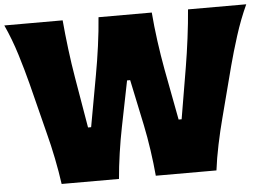

<svg xmlns="http://www.w3.org/2000/svg" viewBox="-57 -891 1329 964"><g transform="rotate(-5 607.5 -409.0)"><path d="M215.3 0Q207 -61 193.1 -130.1Q179.2 -199.2 163.6 -258.3L98.6 -515.6Q81.1 -584 56.2 -664.8Q31.2 -745.6 -2 -817.9H292Q297.9 -749 307.4 -672.4Q316.9 -595.7 328.6 -527.3L372.1 -271H387.7L434.6 -530.8Q446.8 -597.2 457.3 -673.8Q467.8 -750.5 472.7 -817.9H741.2Q746.6 -749 756.8 -673.8Q767.1 -598.6 779.8 -529.3L828.6 -271H843.8L887.7 -530.8Q898.9 -597.7 908.7 -674.1Q918.5 -750.5 923.8 -817.9H1217.3Q1183.6 -744.6 1158.2 -664.3Q1132.8 -584 1115.2 -517.1L1047.9 -258.3Q1031.7 -197.3 1017.3 -128.2Q1002.9 -59.1 995.6 0H689.9Q684.6 -61 674.8 -128.9Q665 -196.8 652.3 -257.8L603.5 -489.3H587.9L541.5 -257.8Q529.3 -197.3 519.3 -128.7Q509.3 -60.1 504.4 0Z"/></g></svg>

Font: Pinar DS4-ExtraBold
Style: Regular
Weight: 800
Designer: Amin Abedi
Version: Version 2.000